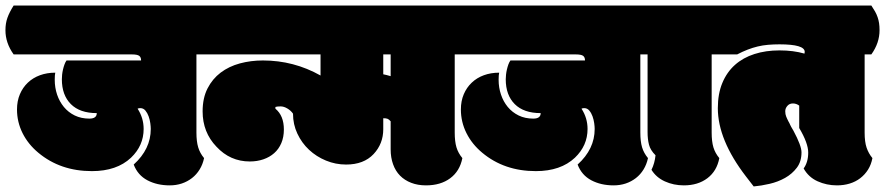

<svg xmlns="http://www.w3.org/2000/svg" viewBox="-52 -670 3218 698"><path d="M-32.2 -560.1Q-32.2 -585 -25.1 -605Q-18.1 -625 -2.4 -649.9H686.5Q694.3 -638.2 700 -628.2Q705.6 -618.2 709.2 -607.7Q712.9 -597.2 714.6 -585.7Q716.3 -574.2 716.3 -560.1Q716.3 -513.7 686.5 -472.2H662.1V-188Q662.1 -155.8 668.5 -134.5Q674.8 -113.3 689.9 -95.2Q685.1 -72.3 673.8 -54Q662.6 -35.6 646 -22.7Q629.4 -9.8 608.9 -2.9Q588.4 3.9 564.9 3.9Q519 3.9 483.9 -14.6Q448.7 -33.2 434.1 -71.8Q496.1 -127.9 496.1 -201.2Q496.1 -209.5 494.4 -222.2Q492.7 -234.9 488.3 -247.1Q483.9 -259.3 476.6 -268.1Q469.2 -276.9 458 -276.9Q451.7 -276.9 448.2 -274.9Q470.2 -241.2 470.2 -201.2Q470.2 -140.6 424.3 -96.7Q372.6 -47.9 282.2 -47.9Q167.5 -47.9 87.4 -114.7Q50.3 -145.5 30 -186Q9.8 -226.6 9.8 -272Q9.8 -302.7 20.3 -327.4Q30.8 -352.1 49.3 -369.6Q67.9 -387.2 93.3 -396.5Q118.7 -405.8 148.9 -405.8Q147 -397.5 147 -379.9Q147 -351.6 155.5 -326.2Q164.1 -300.8 180.2 -281.2Q196.3 -261.7 219.7 -250.2Q243.2 -238.8 272.9 -238.8Q299.8 -238.8 299.8 -258.8Q238.3 -258.8 205.6 -291.5Q172.9 -324.2 172.9 -381.8Q172.9 -389.2 173.8 -398.4Q174.8 -407.7 177 -417.2Q179.2 -426.8 182.4 -435.5Q185.5 -444.3 189.9 -450.2H460.9Q460.9 -461.9 454.1 -467Q447.3 -472.2 426.8 -472.2H-2.4Q-32.2 -513.7 -32.2 -560.1Z M1368.2 -472.2H1341.3V-399.9Q1346.7 -398.9 1353.5 -397.2Q1360.4 -395.5 1368.2 -393.1ZM1113.3 -472.2H669.9Q640.1 -513.7 640.1 -560.1Q640.1 -585 647.2 -605Q654.3 -625 669.9 -649.9H1625.5Q1633.3 -638.2 1638.9 -628.2Q1644.5 -618.2 1648.2 -607.7Q1651.9 -597.2 1653.6 -585.7Q1655.3 -574.2 1655.3 -560.1Q1655.3 -513.7 1625.5 -472.2H1601.1V-188Q1601.1 -155.8 1607.4 -134.5Q1613.8 -113.3 1628.9 -95.2Q1619.6 -47.9 1584.7 -22Q1549.8 3.9 1496.6 3.9Q1466.8 3.9 1442.9 -5.4Q1418.9 -14.6 1402.3 -31.5Q1385.7 -48.3 1377 -72.8Q1368.2 -97.2 1368.2 -127V-229Q1362.3 -235.8 1357.2 -238Q1352.1 -240.2 1341.3 -240.2V-200.2Q1341.3 -147.5 1306.2 -109.9Q1270.5 -71.8 1206.1 -71.8Q1168 -71.8 1133.1 -86.2Q1098.1 -100.6 1071.5 -125.5Q1044.9 -150.4 1029.1 -184.1Q1013.2 -217.8 1013.2 -256.8Q1005.4 -268.1 992.7 -275.6Q980 -283.2 968.3 -283.2Q955.6 -283.2 949.2 -281.2V-274.9Q980 -249.5 980 -199.2Q980 -171.4 970.7 -149.7Q961.4 -127.9 944.8 -113.3Q928.2 -98.6 905.5 -90.8Q882.8 -83 856 -83Q784.7 -83 734.9 -136.7Q684.6 -189 684.6 -265.1Q684.6 -313.5 702.4 -348.4Q720.2 -383.3 750.2 -406Q780.3 -428.7 820.1 -439.5Q859.9 -450.2 903.8 -450.2Q1016.1 -450.2 1113.3 -395.5Z M1581.5 -560.1Q1581.5 -585 1588.6 -605Q1595.7 -625 1611.3 -649.9H2300.3Q2308.1 -638.2 2313.7 -628.2Q2319.3 -618.2 2323 -607.7Q2326.7 -597.2 2328.4 -585.7Q2330.1 -574.2 2330.1 -560.1Q2330.1 -513.7 2300.3 -472.2H2275.9V-188Q2275.9 -155.8 2282.2 -134.5Q2288.6 -113.3 2303.7 -95.2Q2298.8 -72.3 2287.6 -54Q2276.4 -35.6 2259.8 -22.7Q2243.2 -9.8 2222.7 -2.9Q2202.1 3.9 2178.7 3.9Q2132.8 3.9 2097.7 -14.6Q2062.5 -33.2 2047.9 -71.8Q2109.9 -127.9 2109.9 -201.2Q2109.9 -209.5 2108.2 -222.2Q2106.4 -234.9 2102.1 -247.1Q2097.7 -259.3 2090.3 -268.1Q2083 -276.9 2071.8 -276.9Q2065.4 -276.9 2062 -274.9Q2084 -241.2 2084 -201.2Q2084 -140.6 2038.1 -96.7Q1986.3 -47.9 1896 -47.9Q1781.2 -47.9 1701.2 -114.7Q1664.1 -145.5 1643.8 -186Q1623.5 -226.6 1623.5 -272Q1623.5 -302.7 1634 -327.4Q1644.5 -352.1 1663.1 -369.6Q1681.6 -387.2 1707 -396.5Q1732.4 -405.8 1762.7 -405.8Q1760.7 -397.5 1760.7 -379.9Q1760.7 -351.6 1769.3 -326.2Q1777.8 -300.8 1793.9 -281.2Q1810.1 -261.7 1833.5 -250.2Q1856.9 -238.8 1886.7 -238.8Q1913.6 -238.8 1913.6 -258.8Q1852.1 -258.8 1819.3 -291.5Q1786.6 -324.2 1786.6 -381.8Q1786.6 -389.2 1787.6 -398.4Q1788.6 -407.7 1790.8 -417.2Q1793 -426.8 1796.1 -435.5Q1799.3 -444.3 1803.7 -450.2H2074.7Q2074.7 -461.9 2067.9 -467Q2061 -472.2 2040.5 -472.2H1611.3Q1581.5 -513.7 1581.5 -560.1Z M2535.2 -188Q2535.2 -155.8 2541.5 -134.5Q2547.9 -113.3 2563 -95.2Q2554.2 -48.3 2519.8 -22.2Q2485.4 3.9 2434.1 3.9Q2397 3.9 2365.2 -10.5Q2333.5 -24.9 2316.4 -52.7Q2328.1 -76.2 2331.1 -105.5Q2312.5 -124 2307.4 -143.8Q2302.2 -163.6 2302.2 -189.5V-472.2H2277.3Q2247.6 -513.7 2247.6 -560.1Q2247.6 -585 2254.6 -605Q2261.7 -625 2277.3 -649.9H2559.6Q2567.4 -638.2 2573 -628.2Q2578.6 -618.2 2582.3 -607.7Q2585.9 -597.2 2587.6 -585.7Q2589.4 -574.2 2589.4 -560.1Q2589.4 -513.7 2559.6 -472.2H2535.2Z M2781.7 -508.8Q2759.8 -508.8 2740.2 -507.1Q2720.7 -505.4 2702.4 -501Q2684.1 -496.6 2665.8 -489.5Q2647.5 -482.4 2627.9 -472.2H2536.1Q2506.3 -513.7 2506.3 -560.1Q2506.3 -585 2513.4 -605Q2520.5 -625 2536.1 -649.9H3115.7Q3123.5 -638.2 3129.2 -628.2Q3134.8 -618.2 3138.4 -607.7Q3142.1 -597.2 3143.8 -585.7Q3145.5 -574.2 3145.5 -560.1Q3145.5 -513.7 3115.7 -472.2H3091.3V-188Q3091.3 -154.3 3098.4 -133.3Q3105.5 -112.3 3119.6 -95.2Q3115.2 -71.8 3103.8 -53.5Q3092.3 -35.2 3075.4 -22.2Q3058.6 -9.3 3037.1 -2.7Q3015.6 3.9 2990.7 3.9Q2953.1 3.9 2920.2 -11Q2887.2 -25.9 2869.6 -57.6Q2886.2 -80.6 2886.2 -115.2Q2886.2 -149.4 2853.5 -204.6V-286.1Q2842.8 -293.9 2830.6 -293.9Q2817.9 -293.9 2810.5 -285.2Q2802.7 -276.4 2802.7 -265.4Q2802.7 -254.4 2806.2 -246.1Q2808.1 -241.7 2809.8 -237.8Q2811.5 -233.9 2814.9 -227.5Q2816.9 -224.1 2818.1 -221.7Q2819.3 -219.2 2820.3 -216.8Q2821.3 -214.4 2824.2 -209Q2827.1 -203.6 2832.5 -194.8Q2861.8 -140.1 2861.8 -116.2Q2861.8 -82.5 2844.7 -60.1Q2827.6 -37.6 2802 -23.2Q2776.4 -8.8 2745.8 -1.7Q2715.3 5.4 2688 7.8L2659.7 -28.8Q2557.6 -161.6 2557.6 -276.9Q2557.6 -329.1 2574 -368.4Q2590.3 -407.7 2619.9 -434.1Q2649.4 -460.4 2690.7 -473.6Q2731.9 -486.8 2781.7 -486.8Q2832.5 -486.8 2872.6 -475.1Q2873.5 -479 2873.5 -481.4Q2873.5 -508.8 2781.7 -508.8Z"/></svg>

Font: Modak sl
Style: Regular
Weight: 400
Designer: Sarang Kulkarni, Maithili Shingre, Noopur Datye
Foundry: Ek Type
Version: Version 1.036;PS Version 1.000;hotconv 1.0.79;makeotf.lib2.5